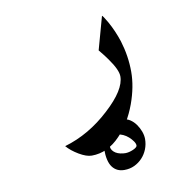

<svg xmlns="http://www.w3.org/2000/svg" viewBox="-72 -372 767 767"><g transform="rotate(-10 311.0 11.0)"><path d="M474.6 214.8Q474.6 236.3 466.8 255.9Q459 275.4 445.3 290Q431.6 304.7 413.1 313.5Q394.5 322.3 372.1 322.3Q340.8 322.3 323.7 299.3Q306.6 276.4 306.6 226.6Q306.6 206.1 313.5 187.5Q320.3 168.9 333 154.3Q345.7 139.6 363.3 131.3Q380.9 123 402.3 123Q417 123 430.2 131.8Q443.4 140.6 453.1 154.3Q462.9 168 468.8 184.1Q474.6 200.2 474.6 214.8ZM436.5 234.4Q436.5 226.6 429.7 216.8Q422.9 207 413.1 198.2Q403.3 189.5 391.6 184.1Q379.9 178.7 370.1 178.7Q352.5 178.7 341.8 191.9Q331.1 205.1 331.1 220.7Q331.1 228.5 335.9 235.4Q340.8 242.2 348.6 247.1Q356.4 252 367.2 254.4Q377.9 256.8 387.7 256.8Q394.5 256.8 402.8 254.9Q411.1 252.9 418.9 249.5Q426.8 246.1 431.6 242.2Q436.5 238.3 436.5 234.4ZM253.9 243.2Q232.4 243.2 202.6 225.6Q172.9 208 155.3 187.5Q255.9 158.2 339.8 80.1Q420.9 5.9 420.9 -48.8Q420.9 -75.2 386.7 -123Q376 -138.7 353.5 -166L390.6 -299.8Q393.6 -299.8 411.1 -269.5Q432.6 -231.4 447.3 -186.5Q466.8 -123 466.8 -59.6Q466.8 1 442.4 68.4Q415 142.6 370.1 188.5Q318.4 243.2 253.9 243.2Z"/></g></svg>

Font: Thabit-Bold
Style: Bold
Weight: 700
Designer: Regenerated by Nadim Shaikli
Foundry: MAK Alagha
Version: 0.01